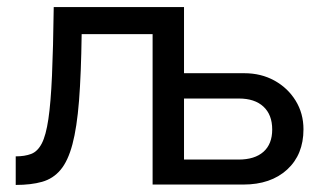

<svg xmlns="http://www.w3.org/2000/svg" viewBox="-20 -520 914 541"><path d="M652 -70.4H498.5V-242.4H653.1Q697.7 -242.4 722.3 -219.6Q747 -196.7 747 -155Q747 -114.2 722.4 -92.3Q697.8 -70.4 652 -70.4ZM410 -423.8V0H665.7Q743 0 789.1 -42.2Q835.1 -84.4 835.1 -155.7Q835.1 -200.4 813.1 -236.2Q791.1 -272 753.4 -292.9Q715.7 -313.7 668.5 -313.7H498.5V-500H131.4Q129.9 -383.7 126.5 -307Q123.1 -230.2 116.3 -184.4Q109.5 -138.5 97.8 -115.9Q86 -93.2 67.9 -86.3Q49.8 -79.4 24.3 -79.4V1.1Q67.5 1.1 98.6 -7.7Q129.7 -16.5 150.6 -41.4Q171.5 -66.2 184.1 -113.4Q196.7 -160.6 202.7 -236.4Q208.6 -312.1 210.1 -423.8Z"/></svg>

Font: Overused Grotesk Light
Style: Regular
Weight: 300
Designer: RandomMaerks
Version: Version 0.005